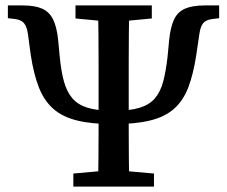

<svg xmlns="http://www.w3.org/2000/svg" viewBox="-20 -687 837 707"><path d="M398 -230Q317 -230 263 -243.5Q209 -257 175.5 -287Q142 -317 123 -365.5Q104 -414 93 -486L83 -561Q79 -589 68.5 -601.5Q58 -614 35 -617L9 -620V-667H63Q109 -667 135.5 -655Q162 -643 175.5 -615.5Q189 -588 194 -541L200 -478Q205 -425 215.5 -387Q226 -349 246.5 -325Q267 -301 303.5 -290Q340 -279 398 -279Q457 -279 493.5 -290Q530 -301 550.5 -325Q571 -349 581 -387Q591 -425 597 -478L603 -541Q608 -588 621 -615.5Q634 -643 661 -655Q688 -667 734 -667H787V-620L762 -617Q738 -614 728 -601.5Q718 -589 714 -561L703 -486Q692 -414 673.5 -365.5Q655 -317 621.5 -287Q588 -257 533.5 -243.5Q479 -230 398 -230ZM341 0Q342 -51 342.5 -102Q343 -153 343 -205.5Q343 -258 343 -310V-357Q343 -409 343 -460.5Q343 -512 342.5 -564Q342 -616 341 -667H456Q455 -617 454.5 -565Q454 -513 454 -461.5Q454 -410 454 -357V-310Q454 -259 454 -207Q454 -155 454.5 -103.5Q455 -52 456 0ZM250 0V-48L384 -60H412L547 -48V0ZM258 -619V-667H539V-619L412 -607H384Z"/></svg>

Font: Source Serif 4 18pt Medium
Style: Regular
Weight: 500
Designer: Frank Grießhammer
Foundry: Adobe Systems Incorporated
Version: Version 4.004;hotconv 1.0.116;makeotfexe 2.5.65601